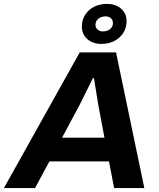

<svg xmlns="http://www.w3.org/2000/svg" viewBox="-59 -951 803 971"><path d="M453.1 -729Q410.2 -729 382.6 -753.4Q355 -777.8 355 -815.9Q355 -866.2 390.9 -898.7Q426.8 -931.2 482.9 -931.2Q525.9 -931.2 553.5 -907Q581.1 -882.8 581.1 -845.2Q581.1 -794.4 544.9 -761.7Q508.8 -729 453.1 -729ZM460.9 -792Q483.4 -792 497.8 -804Q512.2 -815.9 512.2 -834Q512.2 -849.1 502 -858.6Q491.7 -868.2 475.1 -868.2Q452.6 -868.2 438.2 -856Q423.8 -843.8 423.8 -825.2Q423.8 -811 434.6 -801.5Q445.3 -792 460.9 -792ZM-39.1 0 344.2 -686H527.8L670.9 0H518.1L492.2 -134.8H190.9L118.2 0ZM254.9 -254.9H469.2L438 -420.9Q417.5 -545.4 416 -556.2H411.1Q406.2 -545.9 342.8 -418.9Z"/></svg>

Font: Archivo
Style: Bold Italic
Weight: 700
Italic angle: -10°
Designer: Hector Gatti
Foundry: Omnibus-Type
Version: Version 2.001